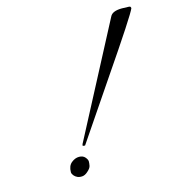

<svg xmlns="http://www.w3.org/2000/svg" viewBox="-97 -704 735 801"><g transform="rotate(-15 270.0 -303.0)"><path d="M533 -619 538 -617 540 -611Q531 -586 371 -352L205 -107L195 -108L196 -115L450 -599Q460 -620 502 -620ZM119 -15Q119 -42 135 -55Q151 -68 168 -68Q185 -68 194 -57.5Q203 -47 203 -39Q203 -31 201 -20.5Q199 -10 185 2Q173 13 161 14Q149 15 140 11Q131 7 125 -0.5Q119 -8 119 -15Z"/></g></svg>

Font: #9Slide05 Great Vibes
Style: Regular
Weight: 400
Designer: Robert E. Leuschke
Foundry: Robert E. Leuschke
Version: Version 1.001